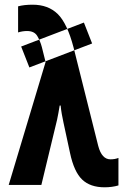

<svg xmlns="http://www.w3.org/2000/svg" viewBox="-20 -787 540 817"><path d="M105 -500 70 -589 337 -691 372 -602ZM425 10Q457 10 484 2V-115Q469 -109 450 -109Q413 -109 398 -166L293 -585Q266 -688 225.5 -727.5Q185 -767 119 -767Q82 -767 57 -760V-649Q76 -655 95 -655Q126 -655 138.5 -634Q151 -613 158 -587L174 -523L17 0H156L223 -278Q226 -291 228.5 -306Q231 -321 234 -338H238Q240 -318 243 -301.5Q246 -285 250 -266L278 -136Q295 -56 329.5 -23Q364 10 425 10Z"/></svg>

Font: Noto Sans Mono Condensed Extra
Style: Regular
Weight: 800
Width: 3
Designer: Monotype Design Team
Foundry: Monotype Imaging Inc.
Version: Version 1.900